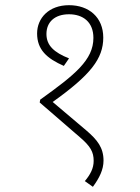

<svg xmlns="http://www.w3.org/2000/svg" viewBox="-20 -652 540 740"><path d="M246 -632C168 -632 123 -582 123 -523C123 -461 160 -427 226 -398L246 -427C188 -450 159 -477 159 -521C159 -567 191 -597 246 -597C300 -597 340 -567 340 -506C340 -421 269 -364 135 -268L133 -257L288 -123C329 -88 341 -66 341 -32C341 -3 328 21 307 46L338 68C363 34 379 2 379 -33C379 -83 355 -113 313 -149L183 -259C329 -363 378 -426 378 -507C378 -585 323 -632 246 -632Z"/></svg>

Font: Noto Sans Devanagari UI SemiCondensed ExtraLight
Style: Regular
Weight: 200
Width: 4
Designer: Jelle Bosma - Monotype Design Team
Foundry: Monotype Imaging Inc.
Version: Version 2.004